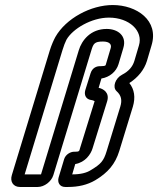

<svg xmlns="http://www.w3.org/2000/svg" viewBox="-20 -718 628 763"><path d="M244 -560C269 -604 344 -648 413 -648C494 -648 550 -595 532 -537L514 -476C507 -453 492 -435 465 -421C438 -407 426 -372 443 -356C462 -339 466 -320 458 -294L404 -118C392 -78 381 -66 341 -42C324 -31 300 -25 267 -25L279 -66C319 -73 341 -105 348 -129L406 -316C416 -350 391 -365 372 -369L383 -406C415 -411 442 -433 451 -463L470 -527C485 -576 448 -603 404 -603C340 -603 305 -558 293 -518L143 -25H78L228 -518C233 -535 239 -550 244 -560ZM59 25H130C156 25 184 4 192 -22L343 -518C351 -544 355 -553 389 -553C417 -553 424 -540 420 -527L401 -463C400 -459 401 -455 380 -455H377C364 -455 347 -449 340 -427L319 -360C313 -339 323 -324 340 -321C349 -320 354 -317 356 -316L298 -129C295 -118 296 -115 278 -115H274C261 -115 241 -105 235 -86L213 -13C207 8 218 25 239 25H251C290 25 327 17 359 -2C409 -32 438 -66 454 -118L508 -294C519 -331 514 -363 494 -388C528 -410 553 -440 564 -476L582 -537C613 -637 523 -698 428 -698C341 -698 242 -645 200 -571C193 -558 185 -540 178 -518L27 -22C19 4 33 25 59 25Z"/></svg>

Font: DIN Rundschrift
Style: BreitKontKu
Weight: 400
Width: 7
Version: Version 1.027